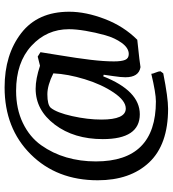

<svg xmlns="http://www.w3.org/2000/svg" viewBox="22 -652 751 835"><g transform="rotate(-90 397.5 -234.5)"><path d="M31 -185Q31 -363 144 -476.5Q257 -590 435 -590Q577 -590 670.5 -518Q764 -446 764 -309Q764 -237 732.5 -154.5Q701 -72 642 -13Q537 -2 523 1Q479 -6 479 -65Q479 -84 484 -117L490 -159L483 -161Q420 -2 318 -2Q210 -2 210 -163Q210 -288 273 -371.5Q336 -455 429 -455Q472 -455 529 -436L569 -446L588 -434Q587 -425 574.5 -350Q562 -275 555 -216.5Q548 -158 548 -115Q548 -82 554.5 -66Q561 -50 580 -50Q606 -50 628 -80Q650 -110 662 -153Q674 -196 681 -238Q688 -280 688 -310Q688 -407 615.5 -473.5Q543 -540 420 -540Q341 -540 280 -510.5Q219 -481 183.5 -431Q148 -381 130.5 -321Q113 -261 113 -193Q113 68 374 68Q410 68 494 48Q494 54 499.5 67Q505 80 505 88L496 100Q390 121 342 121Q186 121 108.5 38.5Q31 -44 31 -185ZM343 -63Q377 -63 412.5 -115.5Q448 -168 470.5 -241.5Q493 -315 496 -378Q444 -404 405 -404Q359 -404 346 -389Q325 -363 310 -296Q295 -229 295 -169Q295 -63 343 -63Z"/></g></svg>

Font: Poly
Style: Regular
Weight: 400
Designer: Jos Nicols Silva Schwarzenberg
Foundry: Jose Nicolas Silva Schwarzenberg
Version: Version 1.001